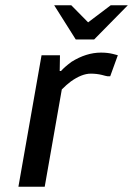

<svg xmlns="http://www.w3.org/2000/svg" viewBox="-20 -710 506 730"><path d="M268 -560 186 -690H251L315 -625L401 -690H466L338 -560ZM50 0 138 -500H208L207 -440H212Q225 -455 252 -475Q308 -510 364 -510Q389 -510 409 -505L428 -500L399 -420H389Q382 -421 368 -425Q348 -430 325 -430Q291 -430 249 -400Q233 -388 215 -370L150 0Z"/></svg>

Font: Scada
Style: Italic
Weight: 400
Italic angle: -10°
Designer: Jovanny Lemonad
Foundry: Jovanny Lemonad
Version: Version 4.100;PS 004.100;hotconv 1.0.88;makeotf.lib2.5.64775